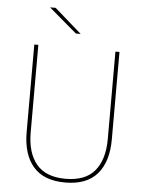

<svg xmlns="http://www.w3.org/2000/svg" viewBox="-57 -870 699 923"><g transform="rotate(5 292.5 -408.0)"><path d="M292.5 9Q189 9 138 -50Q87 -109 87 -217.5V-639H106.5V-217.5Q106.5 -118 152 -63.5Q197.5 -9 292.5 -9Q388 -9 433.2 -63.5Q478.5 -118 478.5 -217.5V-639H498V-217.5Q498 -109 446.8 -50Q395.5 9 292.5 9ZM148 -823.5H174L304 -709.5V-709H281.5L148 -822.5Z"/></g></svg>

Font: Anek Devanagari Thin
Style: Regular
Weight: 250
Designer: Kailash Malviya (Devanagari) & Yesha Goshar (Latin)
Foundry: Ek Type
Version: Version 1.003